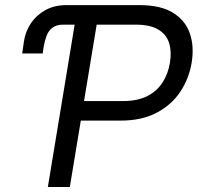

<svg xmlns="http://www.w3.org/2000/svg" viewBox="-20 -748 791 768"><path d="M150.9 -534.2H68.8L75.7 -582Q81.5 -622.1 103.8 -655Q126 -688 162.1 -707.8Q198.2 -727.5 244.6 -727.5H315.9L303.2 -649.4H232.9Q205.1 -649.4 189.2 -636.7Q173.3 -624 166 -604Q158.7 -584 154.8 -561.5ZM171.4 0 291.5 -727.5H537.6Q623 -727.5 672.4 -696.8Q721.7 -666 739.5 -614Q757.3 -562 746.6 -497.1Q735.8 -433.1 700.9 -380.6Q666 -328.1 606.4 -296.9Q546.9 -265.6 462.4 -265.6H285.6L299.3 -343.8H472.2Q530.8 -343.8 569.8 -364Q608.9 -384.3 630.9 -419.2Q652.8 -454.1 659.7 -497.1Q667 -541.5 656.5 -575.7Q646 -609.9 613.5 -629.6Q581.1 -649.4 522 -649.4H366.7L259.3 0Z"/></svg>

Font: Inter Tight
Style: Italic
Weight: 400
Italic angle: -9.39999°
Designer: Rasmus Andersson
Foundry: rsms
Version: Version 3.002